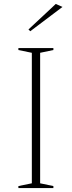

<svg xmlns="http://www.w3.org/2000/svg" viewBox="-20 -951 363 971"><path d="M250 -708V-698L183 -684V-24L250 -10V0H73V-10L141 -24V-684L73 -698V-708ZM133 -793 124 -802 262 -931 296 -916Z"/></svg>

Font: Kalnia Thin ExtraLight
Style: Regular
Weight: 250
Version: Version 1.105